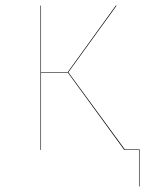

<svg xmlns="http://www.w3.org/2000/svg" viewBox="-20 -537 530 688"><path d="M480 -2V131H478V0H425L223 -277H127V0H125V-517H127V-279H223L395 -517H398L225 -278L427 -2Z"/></svg>

Font: FiraGO Two
Style: Regular
Weight: 100
Designer: bBox Type
Foundry: bBox Type GmbH
Version: Version 1.001